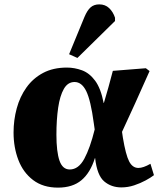

<svg xmlns="http://www.w3.org/2000/svg" viewBox="-20 -843 740 878"><path d="M245 15Q177 15 131.5 -19.5Q86 -54 64 -111.5Q42 -169 42 -237Q42 -294 56.5 -347.5Q71 -401 101 -443Q131 -485 177 -509.5Q223 -534 286 -534Q321 -534 355 -521.5Q389 -509 415 -474Q441 -439 454 -372H455Q467 -411 476 -444.5Q485 -478 496 -519L647 -531L664 -518Q628 -436 597.5 -369.5Q567 -303 538 -240L542 -213Q555 -135 570.5 -105Q586 -75 613 -75Q635 -75 668 -94L684 -42Q670 -31 646 -18Q622 -5 593.5 4.5Q565 14 535 14Q489 14 456.5 -13.5Q424 -41 415 -120H414Q393 -53 352.5 -19Q312 15 245 15ZM299 -68Q339 -68 365.5 -117Q392 -166 413 -251L409 -279Q395 -384 374.5 -426Q354 -468 321 -468Q290 -468 272 -436.5Q254 -405 246 -350.5Q238 -296 238 -227Q238 -149 252 -108.5Q266 -68 299 -68ZM334 -578 296 -595 366 -765Q379 -796 394.5 -809.5Q410 -823 434 -823Q461 -823 479 -806Q497 -789 506 -762V-747Z"/></svg>

Font: Literata 36pt ExtraBold
Style: Italic
Weight: 800
Italic angle: -2°
Designer: Latin by Veronika Burian and Jose Scaglione. Greek by Irene Vlachou. Cyrillic by Vera Evstafieva
Foundry: TypeTogether
Version: Version 3.002